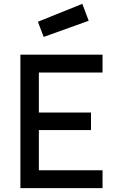

<svg xmlns="http://www.w3.org/2000/svg" viewBox="-20 -978 612 998"><path d="M86 0H513V-93H182V-302H453V-393H182V-601H513V-694H86ZM177 -865 207 -786 441 -870 408 -958Z"/></svg>

Font: TitilliumText22L
Style: 600 wt
Weight: 600
Designer: Campivisivi
Foundry: Campivisivi
Version: 1.000